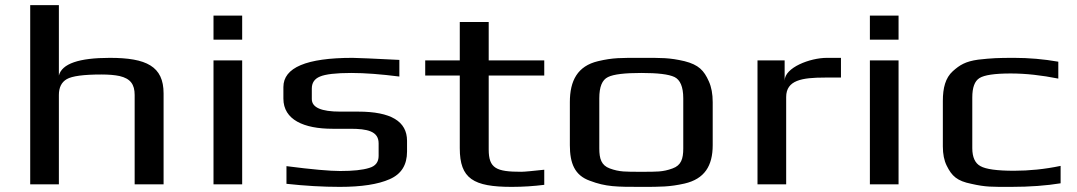

<svg xmlns="http://www.w3.org/2000/svg" viewBox="-20 -720 4208 750"><path d="M409 -494C288 -494 222 -471 210 -425V-700H98V0H210V-349C210 -378 220 -399 241 -411C262 -423 307 -429 376 -429C405 -429 428 -427 447 -423C490 -413 506 -390 506 -349V0H619V-355C619 -461 552 -494 409 -494Z M926 -565V-659H814V-565ZM926 0V-484H814V0Z M1279 -217H1348C1414 -217 1459 -208 1459 -160V-111C1459 -87 1447 -71 1422 -64C1397 -56 1359 -52 1309 -52C1269 -52 1199 -58 1099 -71V-2C1172 6 1242 10 1307 10C1392 10 1457 0 1502 -20C1548 -40 1570 -76 1570 -128V-170C1570 -246 1507 -284 1379 -284H1309C1235 -284 1198 -300 1198 -333V-374C1198 -396 1208 -412 1230 -421C1251 -430 1292 -435 1352 -435C1406 -435 1469 -430 1540 -421V-486C1438 -491 1377 -494 1357 -494C1177 -494 1087 -456 1087 -380V-335C1087 -252 1167 -217 1279 -217Z M1889 -136V-425H2106V-484H1889V-634H1776V-484H1641V-425H1776V-141C1776 -22 1829 10 1979 10C2023 10 2066 7 2106 2V-57C2059 -52 2029 -49 2016 -49C1919 -49 1889 -62 1889 -136Z M2764 -321C2764 -353 2759 -380 2749 -402C2730 -445 2709 -467 2654 -481C2594 -495 2564 -494 2485 -494C2406 -494 2375 -495 2316 -481C2236 -462 2206 -405 2206 -321V-153C2206 -82 2225 -35 2284 -14C2347 10 2389 10 2485 10C2561 10 2596 10 2654 -3C2732 -21 2764 -72 2764 -153ZM2649 -140C2649 -100 2641 -74 2607 -62C2569 -48 2544 -49 2485 -49C2425 -49 2400 -48 2362 -62C2329 -74 2321 -100 2321 -140V-336C2321 -381 2332 -408 2355 -419C2377 -430 2421 -435 2485 -435C2549 -435 2592 -430 2615 -419C2637 -408 2649 -381 2649 -336Z M3045 -405V-484H2939V0H3051V-341C3051 -407 3113 -417 3202 -417H3265V-494H3210C3144 -494 3045 -456 3045 -405Z M3490 -565V-659H3378V-565ZM3490 0V-484H3378V0Z M4123 -4V-72C4061 -59 4000 -53 3941 -53C3875 -53 3831 -59 3810 -71C3789 -82 3778 -106 3778 -141V-339C3778 -378 3787 -403 3806 -415C3825 -427 3866 -433 3928 -433C3987 -433 4049 -426 4114 -413V-479C4057 -489 3999 -494 3942 -494C3878 -494 3855 -493 3801 -487C3751 -480 3729 -466 3702 -442C3673 -416 3663 -376 3663 -326V-148C3663 -118 3668 -93 3678 -73C3698 -32 3719 -13 3774 -2C3831 11 3855 10 3929 10C4003 10 4068 5 4123 -4Z"/></svg>

Font: Gamestation Extended
Style: Regular
Weight: 400
Width: 7
Designer: Jonas Hecksher
Foundry: Jonas Hecksher, Playtypeª, e-types AS
Version: Version 1.003